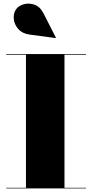

<svg xmlns="http://www.w3.org/2000/svg" viewBox="-20 -1052 514 1072"><path d="M15 0V-3.5H125V-746.5H15V-750H460V-746.5H340V-3.5H460V0ZM290.5 -839.5 145 -859Q105 -864.5 82.8 -889.2Q60.5 -914 57 -945.2Q53.5 -976.5 70 -1000.5Q83.5 -1020 112.5 -1028.2Q141.5 -1036.5 172.5 -1025.8Q203.5 -1015 222.5 -978L292 -842Z"/></svg>

Font: Bodoni Moda 48pt Black
Style: Regular
Weight: 900
Designer: Owen Earl
Foundry: indestructible type
Version: Version 2.004